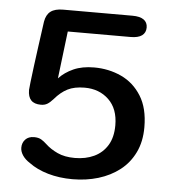

<svg xmlns="http://www.w3.org/2000/svg" viewBox="-48 -664 648 719"><g transform="rotate(5 276.0 -304.0)"><path d="M295.5 -413.5Q350.5 -413.5 397.5 -391.8Q444.5 -370 473.2 -324.2Q502 -278.5 502 -206.5Q502 -152.5 482.2 -111.8Q462.5 -71 427.8 -44Q393 -17 347.5 -3.2Q302 10.5 250.5 10.5Q200.5 10.5 158.2 -1.8Q116 -14 86.5 -36Q69 -47 59.2 -61.5Q49.5 -76 49.5 -90.5Q49.5 -109 61.2 -121.5Q73 -134 94 -134Q110.5 -134 121 -127.8Q131.5 -121.5 141.5 -112Q160 -94.5 187 -82Q214 -69.5 252 -69.5Q293 -69.5 324.8 -84.5Q356.5 -99.5 374.8 -129.5Q393 -159.5 393 -204.5Q393 -266.5 357.2 -300.8Q321.5 -335 266.5 -335Q228 -335 202.5 -322Q177 -309 154.5 -282.5Q142.5 -269 132.5 -263Q122.5 -257 108.5 -257Q83.5 -257 71.5 -269.8Q59.5 -282.5 59.5 -308.5Q59.5 -313 62.5 -338.2Q65.5 -363.5 70 -398.8Q74.5 -434 79.5 -470Q84.5 -506 88.2 -533.2Q92 -560.5 93 -568Q97.5 -594.5 113.8 -606.8Q130 -619 160.5 -619H421Q449.5 -619 463.8 -608.8Q478 -598.5 478 -579.5Q478 -560 463.8 -549.5Q449.5 -539 421 -539H185L163.5 -361Q185.5 -384.5 218 -399Q250.5 -413.5 295.5 -413.5Z"/></g></svg>

Font: Sono Medium
Style: Regular
Weight: 500
Designer: Tyler Finck
Foundry: Tyler Finck
Version: Version 2.112